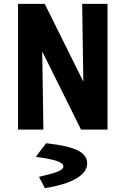

<svg xmlns="http://www.w3.org/2000/svg" viewBox="-20 -675 654 1000"><path d="M200 -407 206 0H74V-655H213L414 -250L408 -655H540V0H402ZM434 176Q434 221 378.5 254Q323 287 214 305L184 248V246Q253 230 281.5 218.5Q310 207 310 192Q310 175 276 163.5Q242 152 168 142V140L220 71Q332 83 383 107.5Q434 132 434 176Z"/></svg>

Font: Intel One Mono
Style: Bold
Weight: 700
Monospace: yes
Designer: Fred Shallcrass
Foundry: Frere-Jones Type LLC
Version: Version 1.400;hotconv 1.1.0;makeotfexe 2.6.0;FJTRelease1.4